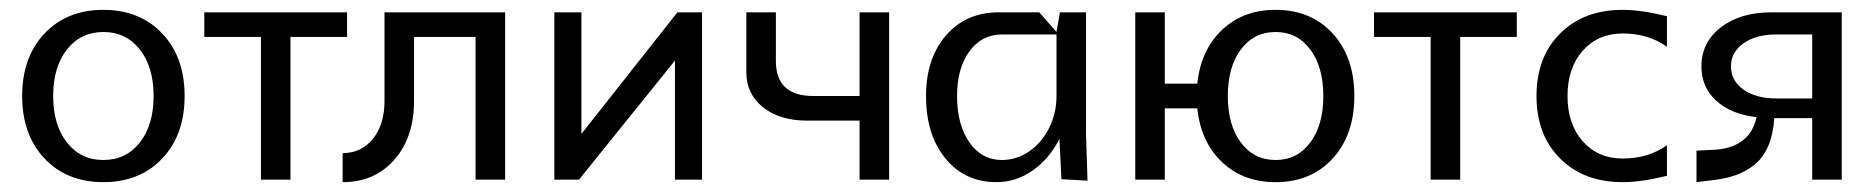

<svg xmlns="http://www.w3.org/2000/svg" viewBox="-20 -365 3811 390"><path d="M116 -264.5Q88 -229 88 -170Q88 -111 116 -75.5Q144 -40 190 -40Q236 -40 264 -75.5Q292 -111 292 -170Q292 -229 264 -264.5Q236 -300 190 -300Q144 -300 116 -264.5ZM70.5 -43Q25 -91 25 -170Q25 -249 70.5 -297Q116 -345 190 -345Q264 -345 309.5 -297Q355 -249 355 -170Q355 -91 309.5 -43Q264 5 190 5Q116 5 70.5 -43Z M395 -340H685V-290H570V0H510V-290H395Z M676 -54Q714 -54 737.5 -83Q761 -112 761 -160V-340H1006V0H946V-290H821V-160Q821 -86 781 -40.5Q741 5 676 5Z M1106 0V-340H1161V-93L1356 -340H1406V0H1351V-242L1156 0Z M1786 0H1726V-120H1619Q1564 -120 1530 -147Q1496 -174 1496 -218V-340H1556V-241Q1556 -170 1632 -170H1726V-340H1786Z M1861 -170Q1861 -246 1901.5 -293Q1942 -340 2009 -340H2091L2126 -300L2133 -340H2186V-92L2189 2L2136 -1L2132 -83Q2112 -43 2078 -19Q2044 5 2004 5Q1940 5 1900.5 -43Q1861 -91 1861 -170ZM1924 -170Q1924 -112 1949 -76Q1974 -40 2015 -40Q2045 -40 2070.5 -57.5Q2096 -75 2111 -105Q2126 -135 2126 -170V-295H2015Q1974 -295 1949 -260.5Q1924 -226 1924 -170Z M2500.5 -264.5Q2474 -229 2474 -170Q2474 -111 2500.5 -75.5Q2527 -40 2571 -40Q2615 -40 2641.5 -75.5Q2668 -111 2668 -170Q2668 -229 2641.5 -264.5Q2615 -300 2571 -300Q2527 -300 2500.5 -264.5ZM2286 0V-340H2346V-195H2412Q2419 -263 2462 -304Q2505 -345 2571 -345Q2643 -345 2687 -297Q2731 -249 2731 -170Q2731 -91 2687 -43Q2643 5 2571 5Q2505 5 2462 -36Q2419 -77 2412 -145H2346V0Z M2771 -340H3061V-290H2946V0H2886V-290H2771Z M3366 -8Q3314 5 3276 5Q3197 5 3149 -43Q3101 -91 3101 -170Q3101 -249 3149 -297Q3197 -345 3276 -345Q3314 -345 3366 -332V-270Q3328 -297 3276 -297Q3226 -297 3195 -262Q3164 -227 3164 -170Q3164 -113 3195 -78Q3226 -43 3276 -43Q3328 -43 3366 -70Z M3661 -165V-295H3588Q3547 -295 3521.5 -277Q3496 -259 3496 -230Q3496 -201 3521.5 -183Q3547 -165 3588 -165ZM3721 -340V0H3661V-125H3584Q3580 -65 3550 -36Q3520 -7 3466 0L3426 5V-59L3466 -61Q3535 -67 3548 -127Q3496 -133 3466 -160.5Q3436 -188 3436 -230Q3436 -279 3475.5 -309.5Q3515 -340 3579 -340Z"/></svg>

Font: Glametrix
Style: Regular
Weight: 500
Designer: gluk
Foundry: gluk
Version: Version 0.40